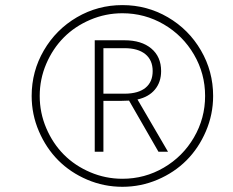

<svg xmlns="http://www.w3.org/2000/svg" viewBox="-20 -718 904 746"><path d="M103 -345.2Q103 -440.9 150.4 -522.2Q197.8 -603.5 278.8 -650.9Q359.9 -698.2 455.6 -698.2Q551.3 -698.2 632.3 -650.9Q713.4 -603.5 760.7 -522.2Q808.1 -440.9 808.1 -345.2Q808.1 -273.4 780 -208Q752 -142.6 704.8 -95.2Q657.7 -47.9 592.5 -20Q527.3 7.8 455.6 7.8Q383.8 7.8 318.6 -20Q253.4 -47.9 206.3 -95.2Q159.2 -142.6 131.1 -208Q103 -273.4 103 -345.2ZM455.6 -23.4Q542.5 -23.4 616.5 -66.7Q690.4 -109.9 733.6 -184.1Q776.9 -258.3 776.9 -345.2Q776.9 -432.1 733.6 -506.1Q690.4 -580.1 616.5 -623.3Q542.5 -666.5 455.6 -666.5Q390.1 -666.5 330.6 -641.1Q271 -615.7 228 -572.5Q185.1 -529.3 159.7 -470Q134.3 -410.6 134.3 -345.2Q134.3 -279.8 159.7 -220.2Q185.1 -160.6 228 -117.4Q271 -74.2 330.6 -48.8Q390.1 -23.4 455.6 -23.4ZM348.1 -128.4V-561.5H463.9Q529.8 -561.5 567.9 -529.5Q606 -497.6 606 -441.9Q606 -398.9 582 -370.1Q558.1 -341.3 514.2 -331.5L632.8 -128.4H595.7L481.4 -327.1Q462.9 -326.2 453.1 -326.2H381.8V-128.4ZM381.8 -354H465.8Q518.1 -354.5 545.7 -377.2Q573.2 -399.9 573.2 -441.9Q573.2 -484.4 544.7 -507.6Q516.1 -530.8 463.9 -530.8H381.8Z"/></svg>

Font: HK Grotesk Light Legacy Italic
Style: Regular
Weight: 300
Italic angle: -13°
Designer: Alfredo Marco Pradil
Foundry: Hanken Design Co.
Version: Version 2.022;PS 002.022;hotconv 1.0.88;makeotf.lib2.5.64775